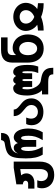

<svg xmlns="http://www.w3.org/2000/svg" viewBox="1276 -2106 1048 3640"><g transform="rotate(-90 1800.0 -286.0)"><path d="M50.5 -19.5Q50.5 -65.5 67.5 -103.5H202.5Q186.5 -63 186.5 -30.5Q186.5 8 201.5 37.5Q216.5 67 243.8 83Q271 99 306.5 99Q357.5 99 386.2 58Q415 17 415 -54.5V-426L296 -408.5Q333 -364.5 333 -310.5Q333 -266.5 310.2 -231.5Q287.5 -196.5 247 -177Q206.5 -157.5 155.5 -157.5H45V-276.5H137.5Q166 -276.5 180 -291.8Q194 -307 194 -325.5Q194 -342 183.5 -353.5Q173 -365 157 -370.8Q141 -376.5 125 -376.5V-500L439.5 -550H556.5V-63Q556.5 74 491.8 146Q427 218 306.5 218Q229 218 171.2 189Q113.5 160 82 106.5Q50.5 53 50.5 -19.5Z M617 -321Q617 -465 636.5 -541.8Q656 -618.5 701 -654.5Q746 -690.5 832.5 -708L911 -722.5Q935 -727.5 946.5 -743.2Q958 -759 965.5 -789.5H1100Q1098 -752 1095.2 -737.8Q1092.5 -723.5 1086 -711.5Q1073.5 -674 1040.2 -651.8Q1007 -629.5 949 -620.5L876.5 -609.5Q833.5 -602.5 801 -588.2Q768.5 -574 744.5 -545Q720.5 -516 710 -468.5Q732 -512 757.8 -530.8Q783.5 -549.5 818.5 -549.5Q883.5 -549.5 907 -472Q925.5 -509 953.8 -529.2Q982 -549.5 1013 -549.5Q1063.5 -549.5 1102 -516.5Q1140.5 -483.5 1162 -421Q1183.5 -358.5 1183.5 -272.5Q1183.5 -195.5 1166.5 -128.8Q1149.5 -62 1112.5 0H963.5Q1011 -79.5 1028.8 -140Q1046.5 -200.5 1046.5 -269Q1046.5 -337 1035.8 -373.2Q1025 -409.5 1003 -409.5Q984 -409.5 975 -383.5Q966 -357.5 966 -314V-123.5H836.5V-314Q836.5 -355.5 828.2 -382.5Q820 -409.5 802 -409.5Q781.5 -409.5 769.2 -372.2Q757 -335 757 -269.5Q757 -203.5 775.5 -140Q794 -76.5 839.5 0H688Q649 -66.5 633 -140.8Q617 -215 617 -321Z M1246.5 -212.5Q1246.5 -239.5 1252.2 -266Q1258 -292.5 1269 -313.5H1391Q1380 -283 1375.2 -262.2Q1370.5 -241.5 1370.5 -222.5Q1370.5 -182.5 1386.5 -153Q1402.5 -123.5 1431.8 -107.5Q1461 -91.5 1500 -91.5Q1537 -91.5 1566.5 -107.2Q1596 -123 1612.8 -151.2Q1629.5 -179.5 1629.5 -215.5Q1629.5 -245 1618.5 -268.2Q1607.5 -291.5 1586.2 -313.2Q1565 -335 1527.5 -364Q1492.5 -392 1469.5 -417.2Q1446.5 -442.5 1432.5 -475.2Q1418.5 -508 1418.5 -550H1542.5Q1545 -517.5 1559.5 -495Q1574 -472.5 1612 -441.5L1630 -427Q1659 -403.5 1671.5 -392.8Q1684 -382 1698.5 -366.5Q1755 -306 1755 -216Q1755 -151 1721.8 -98.8Q1688.5 -46.5 1630.5 -16.8Q1572.5 13 1500 13Q1423 13 1365.8 -14.5Q1308.5 -42 1277.5 -93Q1246.5 -144 1246.5 -212.5Z M2066.5 104H1830.5V-13.5H1909Q1861.5 -58.5 1835.2 -135.5Q1809 -212.5 1809 -295Q1809 -427 1844.2 -493.5Q1879.5 -560 1949.5 -560Q1975.5 -560 1995.5 -545.5Q2015.5 -531 2028.5 -506Q2041.5 -531 2059.8 -545.5Q2078 -560 2102 -560Q2126.5 -560 2146.2 -545.2Q2166 -530.5 2179 -505.5Q2207 -560 2255 -560Q2321 -560 2355 -492.8Q2389 -425.5 2389 -295.5Q2389 -221 2382.8 -179.5Q2376.5 -138 2358.5 -85H2235.5Q2250.5 -123 2257.8 -150.2Q2265 -177.5 2267.5 -208.5Q2270 -239.5 2270 -291.5Q2270 -334 2267.5 -354.5Q2265 -375 2260.8 -380.8Q2256.5 -386.5 2249 -386.5Q2239.5 -386.5 2235.5 -373Q2231.5 -359.5 2231.5 -329.5V-200.5H2121.5V-329.5Q2121.5 -365 2116.2 -375.8Q2111 -386.5 2102 -386.5Q2093 -386.5 2087.8 -374.8Q2082.5 -363 2082.5 -329.5V-200.5H1972.5V-329.5Q1972.5 -360.5 1966.2 -373.5Q1960 -386.5 1950.5 -386.5Q1943.5 -386.5 1938.5 -381.5Q1933.5 -376.5 1929.8 -356.2Q1926 -336 1926 -295Q1926 -232 1949.2 -175Q1972.5 -118 2010.2 -80.8Q2048 -43.5 2089 -37Q2159 -26 2194.2 -15.2Q2229.5 -4.5 2254 11.5Q2296.5 39 2316 83Q2335.5 127 2335.5 200H2211Q2210 164 2198.2 143.8Q2186.5 123.5 2155.8 113.8Q2125 104 2066.5 104Z M2433 -284.5V-573Q2433 -683 2492.5 -736.5Q2552 -790 2673 -790H2911V-666.5H2678Q2626 -666.5 2601 -644.8Q2576 -623 2576 -578.5V-505.5Q2626 -570 2709.5 -570Q2747 -570 2778.8 -561.2Q2810.5 -552.5 2841.5 -533.5Q2900 -498 2933.5 -431.2Q2967 -364.5 2967 -284.5Q2967 -191 2935 -123Q2903 -55 2842.8 -18.5Q2782.5 18 2700 18Q2618 18 2557.8 -18.8Q2497.5 -55.5 2465.2 -123.8Q2433 -192 2433 -284.5ZM2825 -279Q2825 -326.5 2808.8 -364.5Q2792.5 -402.5 2764.2 -424.2Q2736 -446 2701 -446Q2641 -446 2607.5 -401.5Q2574 -357 2574 -279Q2574 -228 2589.8 -188.8Q2605.5 -149.5 2634.2 -127.8Q2663 -106 2701 -106Q2736.5 -106 2764.8 -127.8Q2793 -149.5 2809 -189Q2825 -228.5 2825 -279Z M3151 -104Q3117.5 -126 3090.8 -160.5Q3064 -195 3048.8 -236.2Q3033.5 -277.5 3033.5 -318.5Q3033.5 -387 3069 -441.5Q3104.5 -496 3165.5 -527Q3226.5 -558 3300 -558Q3373.5 -558 3434.5 -527Q3495.5 -496 3531 -441.5Q3566.5 -387 3566.5 -318.5Q3566.5 -277.5 3551.2 -236.2Q3536 -195 3509.2 -160.5Q3482.5 -126 3449 -104Q3501 -93 3559 -90V16.5L3538.5 17Q3471 17 3409 3.5Q3347 -10 3299 -31Q3249 -10.5 3183.5 3.2Q3118 17 3057 17L3041 16.5V-90Q3099 -93 3151 -104ZM3300.5 -160Q3359.5 -182 3393.5 -224.5Q3427.5 -267 3427.5 -319.5Q3427.5 -355.5 3410.8 -382.5Q3394 -409.5 3365 -423.8Q3336 -438 3300 -438Q3264 -438 3235 -423.8Q3206 -409.5 3189.2 -382.8Q3172.5 -356 3172.5 -319.5Q3172.5 -267 3206.8 -224.5Q3241 -182 3300.5 -160Z"/></g></svg>

Font: JuliaMono ExtraBold
Style: Regular
Weight: 800
Monospace: yes
Designer: cormullion
Foundry: corm
Version: Version 0.055; ttfautohint (v1.8.4)